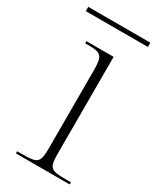

<svg xmlns="http://www.w3.org/2000/svg" viewBox="-186 -719 646 777"><g transform="rotate(30 137.0 -330.0)"><path d="M-14 -640H276V-660H-14ZM29 0H280V-10H255C184 -10 176 -18 176 -86V-536H49V-526H64C123 -526 134 -517 134 -451V-85C134 -18 125 -10 56 -10H29Z"/></g></svg>

Font: Noto Serif Display ExtraLight
Style: Regular
Weight: 200
Designer: Monotype Design Team
Foundry: Monotype Imaging Inc.
Version: Version 2.009